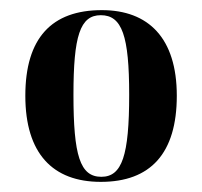

<svg xmlns="http://www.w3.org/2000/svg" viewBox="-20 -739 399 379"><path d="M179 -380C277 -380 329 -436 329 -550C329 -664 273 -719 181 -719C82 -719 30 -664 30 -550C30 -436 84 -380 179 -380ZM180 -390C138 -390 125 -432 125 -552C125 -668 138 -709 179 -709C221 -709 235 -668 235 -552C235 -432 221 -390 180 -390Z"/></svg>

Font: Noto Serif Display ExtraCondensed
Style: Bold
Weight: 700
Width: 2
Designer: Monotype Design Team
Foundry: Monotype Imaging Inc.
Version: Version 2.009